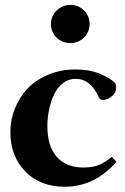

<svg xmlns="http://www.w3.org/2000/svg" viewBox="-20 -728 496 760"><path d="M258.3 -557.6Q226.1 -557.6 203.9 -579.3Q181.6 -601.1 181.6 -632.8Q181.6 -664.1 204.3 -686.3Q227.1 -708.5 258.3 -708.5Q290.5 -708.5 312.5 -686.8Q334.5 -665 334.5 -632.8Q334.5 -601.1 312.3 -579.3Q290 -557.6 258.3 -557.6ZM235.8 11.2Q138.7 11.2 79.8 -49.6Q21 -110.4 21 -205.1Q21 -252.9 38.6 -297.4Q56.2 -341.8 88.1 -376.5Q120.1 -411.1 170.2 -432.1Q220.2 -453.1 280.3 -453.1Q333 -453.1 374.8 -436.3Q416.5 -419.4 436.5 -398.4Q439.9 -390.6 439.9 -381.8Q439.9 -360.8 422.4 -346.7Q404.8 -332.5 387.7 -332.5Q376 -332.5 372.1 -341.3Q338.9 -416 279.3 -416Q252 -416 230 -399.4Q208 -382.8 194.8 -355.5Q181.6 -328.1 174.6 -295.7Q167.5 -263.2 167.5 -229.5Q167.5 -149.4 204.6 -107.2Q241.7 -64.9 310.5 -64.9Q347.7 -64.9 373 -75.7Q398.4 -86.4 422.4 -107.4L440.9 -87.4Q355 11.2 235.8 11.2Z"/></svg>

Font: Elstob 10pt
Style: Bold
Weight: 700
Designer: Peter S. Baker
Version: Version 1.015